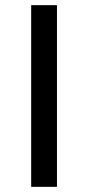

<svg xmlns="http://www.w3.org/2000/svg" viewBox="-20 -725 342 745"><path d="M101 0V-705H201V0Z"/></svg>

Font: Nunito Sans 12pt ExtraLight 8pt Medium
Style: Regular
Weight: 500
Version: Version 3.101;gftools[0.9.27]